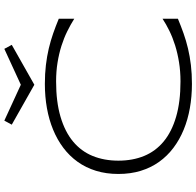

<svg xmlns="http://www.w3.org/2000/svg" viewBox="-30 -886 928 909"><g transform="rotate(-90 434.5 -431.0)"><path d="M800.8 -53.2Q765.6 -38.6 731.2 -26.4Q696.8 -14.2 659.7 -5.4Q622.6 3.4 581.5 8.3Q540.5 13.2 492.2 13.2Q432.6 13.2 377.7 3.4Q322.8 -6.3 275.4 -25.9Q228 -45.4 189.5 -74.5Q150.9 -103.5 123.3 -142.1Q95.7 -180.7 80.8 -229Q65.9 -277.3 65.9 -335Q65.9 -392.6 80.8 -440.9Q95.7 -489.3 123.3 -527.8Q150.9 -566.4 189.5 -595.5Q228 -624.5 275.4 -644Q322.8 -663.6 377.4 -673.3Q432.1 -683.1 492.2 -683.1Q540.5 -683.1 581.5 -678.2Q622.6 -673.3 659.7 -664.6Q696.8 -655.8 731.2 -643.8Q765.6 -631.8 800.8 -617.2V-543.9Q772.9 -561.5 741.2 -577.1Q709.5 -592.8 672.6 -604.5Q635.7 -616.2 593.8 -623Q551.8 -629.9 503.9 -629.9Q407.2 -629.9 336.4 -608.9Q265.6 -587.9 219.5 -549.6Q173.3 -511.2 151.1 -456.8Q128.9 -402.3 128.9 -335Q128.9 -267.6 151.1 -213.4Q173.3 -159.2 219.5 -120.8Q265.6 -82.5 336.4 -61.8Q407.2 -41 503.9 -41Q551.8 -41 594.5 -47.9Q637.2 -54.7 674.6 -66.4Q711.9 -78.1 743.4 -93.5Q774.9 -108.9 800.8 -126V-53.2ZM677.2 -839.8 488.3 -732.9 299.3 -839.8 318.4 -875 488.3 -796.9 658.2 -875Z"/></g></svg>

Font: Syncopate
Style: Regular
Weight: 300
Width: 7
Designer: Astigmatic (AOETI)
Foundry: Astigmatic (AOETI)
Version: Version 001.000